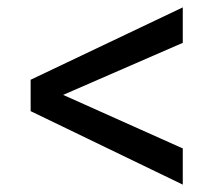

<svg xmlns="http://www.w3.org/2000/svg" viewBox="-20 -510 599 520"><path d="M475 -10 63 -209V-294L475 -490V-394L151 -253L475 -108Z"/></svg>

Font: Cairo Play SemiBold
Style: Regular
Weight: 600
Designer: Mohamed Gaber, Accademia di Belle Arti di Urbino
Foundry: Kief Type Foundry, Accademia di Belle Arti di Urbino
Version: Version 3.130;gftools[0.9.24]